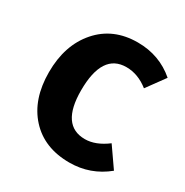

<svg xmlns="http://www.w3.org/2000/svg" viewBox="-136 -655 750 780"><g transform="rotate(30 239.0 -265.0)"><path d="M291 -546Q393 -546 467 -482L405 -397Q356 -436 301 -436Q188 -436 188 -262Q188 -98 300 -98Q350 -98 403 -138L467 -46Q391 16 293 16Q175 16 106.5 -59Q38 -134 38 -261Q38 -388 107 -467Q176 -546 291 -546Z"/></g></svg>

Font: FiraSans
Style: Regular
Weight: 600
Designer: Carrois Corporate & Edenspiekermann AG
Foundry: Carrois Corporate GbR & Edenspiekermann AG
Version: Version 3.106;PS 003.106;hotconv 1.0.70;makeotf.lib2.5.58329